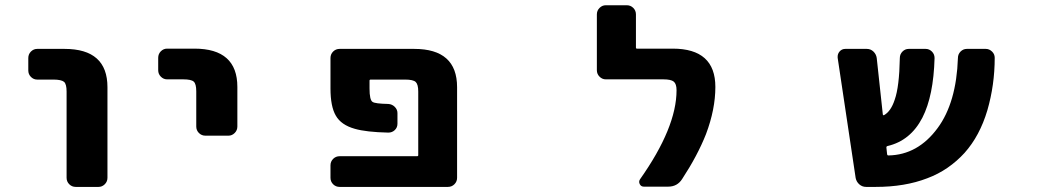

<svg xmlns="http://www.w3.org/2000/svg" viewBox="-20 -737 4040 739"><path d="M271.5 -17.6Q256.8 -17.6 246.6 -27.8Q236.3 -38.1 236.3 -52.7V-384.8Q236.3 -413.1 226.6 -421.9Q215.8 -430.7 185.5 -430.7H123Q109.4 -430.7 99.1 -440.9Q88.9 -451.2 88.9 -465.8V-513.7Q88.9 -528.3 99.1 -538.6Q109.4 -548.8 123 -548.8H228.5Q393.6 -548.8 393.6 -401.4V-52.7Q393.6 -38.1 383.3 -27.8Q373 -17.6 359.4 -17.6Z M770.5 -214.8Q755.9 -214.8 745.6 -225.1Q735.4 -235.4 735.4 -250V-385.7Q735.4 -414.1 725.6 -422.9Q715.8 -431.6 685.5 -431.6H623Q609.4 -431.6 599.1 -441.9Q588.9 -452.1 588.9 -466.8V-514.6Q588.9 -529.3 599.1 -539.6Q609.4 -549.8 623 -549.8H728.5Q893.6 -549.8 893.6 -402.3V-250Q893.6 -235.4 883.3 -225.1Q873 -214.8 859.4 -214.8Z M1287.1 -17.6Q1272.5 -17.6 1262.2 -27.8Q1252 -38.1 1252 -52.7V-100.6Q1252 -115.2 1262.2 -125.5Q1272.5 -135.7 1287.1 -135.7H1585Q1589.8 -135.7 1589.8 -139.6V-384.8Q1589.8 -412.1 1580.1 -421.4Q1570.3 -430.7 1539.1 -430.7H1407.2Q1402.3 -430.7 1402.3 -426.8V-396.5Q1402.3 -351.6 1414.1 -344.7Q1423.8 -337.9 1474.6 -336.9Q1489.3 -335.9 1499.5 -325.7Q1509.8 -315.4 1509.8 -301.8V-260.7Q1509.8 -246.1 1499.5 -236.3Q1489.3 -226.6 1474.6 -226.6Q1389.6 -228.5 1345.7 -241.2Q1293 -255.9 1272.5 -292Q1252 -327.1 1252 -396.5V-513.7Q1252 -528.3 1262.2 -538.6Q1272.5 -548.8 1287.1 -548.8H1574.2Q1739.3 -548.8 1739.3 -401.4V-52.7Q1739.3 -38.1 1729 -27.8Q1718.8 -17.6 1704.1 -17.6Z M2458 -18.6Q2447.3 -18.6 2442.4 -28.3Q2437.5 -38.1 2443.4 -46.9Q2584 -246.1 2584 -389.6Q2584 -414.1 2573.2 -422.9Q2562.5 -431.6 2533.2 -431.6H2311.5Q2297.9 -431.6 2287.6 -441.9Q2277.3 -452.1 2277.3 -466.8V-681.6Q2277.3 -696.3 2287.6 -706.5Q2297.9 -716.8 2311.5 -716.8H2392.6Q2407.2 -716.8 2417.5 -706.5Q2427.7 -696.3 2427.7 -681.6V-553.7Q2427.7 -549.8 2431.6 -549.8H2569.3Q2733.4 -549.8 2733.4 -402.3Q2733.4 -316.4 2697.3 -220.7Q2665 -138.7 2605.5 -47.9Q2586.9 -18.6 2551.8 -18.6Z M3313.5 -17.6Q3298.8 -17.6 3287.6 -27.3Q3276.4 -37.1 3273.4 -51.8L3204.1 -514.6Q3204.1 -516.6 3204.1 -519.5Q3204.1 -529.3 3210.9 -538.1Q3219.7 -548.8 3233.4 -548.8H3316.4Q3331.1 -548.8 3341.8 -538.6Q3352.5 -528.3 3354.5 -513.7L3377.9 -296.9Q3378.9 -292 3382.8 -293.9Q3409.2 -308.6 3423.8 -353.5Q3441.4 -403.3 3443.4 -513.7Q3443.4 -528.3 3453.6 -538.6Q3463.9 -548.8 3477.5 -548.8H3543Q3556.6 -548.8 3566.9 -538.6Q3577.1 -528.3 3577.1 -513.7Q3573.2 -368.2 3530.3 -284.2Q3484.4 -195.3 3395.5 -174.8Q3391.6 -173.8 3391.6 -169.9L3394.5 -142.6Q3395.5 -138.7 3399.4 -138.7Q3512.7 -140.6 3588.9 -244.1Q3661.1 -341.8 3667 -513.7Q3667 -528.3 3677.2 -538.6Q3687.5 -548.8 3701.2 -548.8H3774.4Q3788.1 -548.8 3798.8 -538.1Q3808.6 -528.3 3808.6 -514.6Q3808.6 -410.2 3780.3 -312.5Q3751 -213.9 3692.4 -148.4Q3663.1 -116.2 3627 -91.3Q3590.8 -66.4 3548.8 -50.8Q3462.9 -17.6 3350.6 -17.6Z"/></svg>

Font: Rounded-L Mgen+ 1mn bold
Style: Bold
Weight: 700
Designer: [Source Han Sans]
Ryoko NISHIZUKA  (kana & ideographs); Paul D. Hunt (Latin, Greek & Cyrillic); Wenlong ZHANG  (bopomofo
Version: Version 1.059.20150602